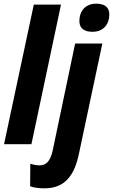

<svg xmlns="http://www.w3.org/2000/svg" viewBox="-20 -785 615 1045"><path d="M484 -612C542 -612 575 -652 575 -707C575 -748 546 -765 504 -765C443 -765 412 -723 412 -671C412 -629 440 -612 484 -612ZM2 0H151L312 -760H164ZM222 240C340 240 387 161 410 50L537 -548H389L267 33C254 92 232 115 195 115C180 115 162 112 145 106L144 229C166 237 195 240 222 240Z"/></svg>

Font: Noto Sans Display SemiCondensed Extra
Style: Italic
Weight: 800
Width: 4
Italic angle: -12°
Designer: Monotype Design Team
Foundry: Monotype Imaging Inc.
Version: Version 1.900